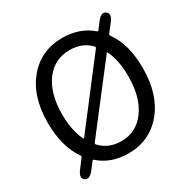

<svg xmlns="http://www.w3.org/2000/svg" viewBox="-171 -914 1084 1095"><g transform="rotate(-30 371.0 -366.5)"><path d="M139 -8Q107 33 81 14Q56 -6 88 -47L129 -101Q134 -108 129 -115Q61 -211 61 -369Q61 -543 149 -646Q234 -747 374 -747Q489 -747 567 -679Q571 -676 574 -680L608 -725Q640 -766 665 -746Q691 -727 659 -686L619 -634Q614 -627 619 -620Q687 -525 687 -369Q687 -195 600.5 -91Q514 13 374 13Q259 13 182 -56Q178 -59 175 -55ZM374 -68Q473 -68 532.5 -150Q592 -232 592 -369Q592 -476 557 -546Q555 -550 552 -546L236 -136Q232 -130 237 -125Q289 -68 374 -68ZM192 -190Q194 -186 197 -190L511 -599Q516 -605 511 -611Q461 -666 374 -666Q275 -666 215.5 -586Q156 -506 156 -369Q156 -262 192 -190Z"/></g></svg>

Font: Resource Han Rounded KR
Style: Regular
Weight: 400
Designer: Cyano Hao (round all glyphs); Ryoko NISHIZUKA 西塚涼子 (kana, bopomofo & ideographs); Paul D. Hunt (Latin, Greek & Cyrillic)
Foundry: Cyano Hao
Version: 0.990